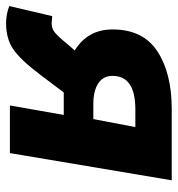

<svg xmlns="http://www.w3.org/2000/svg" viewBox="-12 -592 600 649"><g transform="rotate(90 288.5 -267.0)"><path d="M352 -182H287H276L215 -101Q165 -35 129.5 -11Q94 13 41 13Q28 13 11.5 10Q-5 7 -16 2L18 -143L42 -141Q60 -141 73.5 -152Q87 -163 120 -203L134 -219Q63 -263 63 -347Q63 -450 137 -498.5Q211 -547 332 -547H573L481 0H320ZM366 -282 393 -424H333Q220 -424 220 -347Q220 -315 245.5 -298.5Q271 -282 315 -282Z"/></g></svg>

Font: Nebula Sans Bold
Style: Regular
Weight: 700
Italic angle: -9°
Designer: Paul D. Hunt for Adobe (as Source Sans)
Foundry: Nebula Entertainment & Broadcasting LLC
Version: Version 1.010